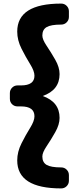

<svg xmlns="http://www.w3.org/2000/svg" viewBox="-20 -790 444 1070"><path d="M321 -653Q264 -653 240 -639Q216 -625 216 -592Q216 -570 240 -534.5Q264 -499 288 -457Q312 -415 312 -377Q312 -288 218 -255Q312 -222 312 -133Q312 -96 288 -53.5Q264 -11 240 24.5Q216 60 216 82Q216 115 240 129Q264 143 321 143Q339 143 351.5 155.5Q364 168 364 186V217Q364 235 351.5 247.5Q339 260 321 260Q76 260 76 104Q76 56 100 8.5Q124 -39 148 -77.5Q172 -116 172 -142Q172 -197 97 -197H78Q60 -197 47.5 -209Q35 -221 35 -240V-271Q35 -289 47.5 -301.5Q60 -314 78 -314H97Q172 -314 172 -368Q172 -394 148 -432.5Q124 -471 100 -518.5Q76 -566 76 -614Q76 -770 321 -770Q339 -770 351.5 -757.5Q364 -745 364 -727V-696Q364 -678 351.5 -665.5Q339 -653 321 -653Z"/></svg>

Font: Solway
Style: Bold
Weight: 700
Designer: Mariya V. Pigoulevskaya
Foundry: The Northern Block Ltd.
Version: Version 1.000;hotconv 1.0.109;makeotfexe 2.5.65596